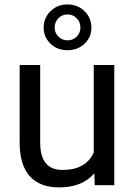

<svg xmlns="http://www.w3.org/2000/svg" viewBox="-20 -814 591 844"><path d="M394.5 -52.2Q341.8 9.8 239.7 9.8Q155.3 9.8 111.1 -39.3Q66.9 -88.4 66.4 -184.6V-528.3H156.7V-187Q156.7 -66.9 254.4 -66.9Q357.9 -66.9 392.1 -144V-528.3H482.4V0H396.5ZM381.8 -692.9Q381.8 -650.4 351.6 -621.8Q321.3 -593.3 276.9 -593.3Q231.9 -593.3 201.9 -622.1Q171.9 -650.9 171.9 -692.9Q171.9 -734.9 201.9 -764.6Q231.9 -794.4 276.9 -794.4Q321.8 -794.4 351.8 -764.6Q381.8 -734.9 381.8 -692.9ZM220.2 -692.9Q220.2 -669.9 236.6 -653.3Q252.9 -636.7 276.9 -636.7Q300.3 -636.7 316.9 -652.8Q333.5 -668.9 333.5 -692.9Q333.5 -716.8 317.1 -733.6Q300.8 -750.5 276.9 -750.5Q252.4 -750.5 236.3 -733.4Q220.2 -716.3 220.2 -692.9Z"/></svg>

Font: APIMedia Roboto
Style: Regular
Weight: 400
Designer: Google
Version: Version 2.137; 2017